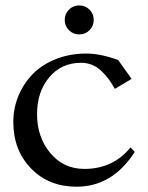

<svg xmlns="http://www.w3.org/2000/svg" viewBox="-20 -689 548 711"><path d="M417.5 -466.8 467.3 -397 405.3 -359.9Q393.6 -380.9 382.3 -396Q371.1 -411.1 355.7 -426Q340.3 -440.9 321.3 -448.7Q302.2 -456.5 280.3 -456.5Q207.5 -456.5 162.4 -402.8Q117.2 -349.1 117.2 -266.1Q117.2 -181.6 166 -122.6Q214.8 -63.5 292.5 -63.5Q398.4 -63.5 463.4 -143.1L479 -126.5Q396.5 2.4 263.7 2.4Q160.6 2.4 95 -65.2Q29.3 -132.8 29.3 -237.3Q29.3 -289.1 48.8 -335.4Q68.4 -381.8 102.8 -416.3Q137.2 -450.7 188.2 -470.7Q239.3 -490.7 299.3 -490.7Q351.6 -490.7 417.5 -466.8ZM235.4 -577.1Q219.7 -592.8 219.7 -615.2Q219.7 -637.7 235.4 -653.3Q251 -668.9 273.4 -668.9Q295.9 -668.9 311.5 -653.3Q327.1 -637.7 327.1 -615.2Q327.1 -592.8 311.5 -577.1Q295.9 -561.5 273.4 -561.5Q251 -561.5 235.4 -577.1Z"/></svg>

Font: Flanker
Style: Regular
Weight: 400
Designer: Flanker
Foundry: Flanker
Version: Version 2.027